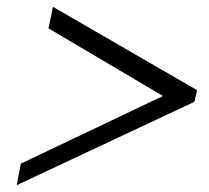

<svg xmlns="http://www.w3.org/2000/svg" viewBox="-20 -613 611 562"><path d="M41 -134 457 -332 122 -530 135 -593 557 -349 549 -315 29 -71Z"/></svg>

Font: Trirong Medium
Style: Italic
Weight: 500
Italic angle: -12°
Designer: Katatrad Team
Foundry: CadsonDemak
Version: Version 1.001